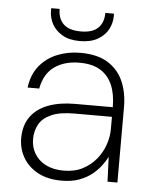

<svg xmlns="http://www.w3.org/2000/svg" viewBox="-51 -720 611 774"><g transform="rotate(5 255.0 -332.5)"><path d="M227 12Q169 12 129.5 -10Q90 -32 70 -67.5Q50 -103 50 -144Q50 -197 75.5 -232Q101 -267 147 -284Q193 -301 254 -301H407Q407 -354 391 -391Q375 -428 342.5 -448Q310 -468 258 -468Q197 -468 156.5 -439Q116 -410 105 -350H58Q65 -404 94 -439Q123 -474 166 -491Q209 -508 258 -508Q327 -508 369.5 -481.5Q412 -455 432 -409.5Q452 -364 452 -305V0H412L408 -100Q400 -84 385.5 -64.5Q371 -45 350 -28Q329 -11 299 0.5Q269 12 227 12ZM232 -29Q276 -29 308.5 -46Q341 -63 363 -90Q385 -117 396 -149Q407 -181 407 -212V-262H256Q196 -262 161.5 -246.5Q127 -231 112.5 -204.5Q98 -178 98 -145Q98 -113 113.5 -86.5Q129 -60 159 -44.5Q189 -29 232 -29ZM251 -555Q208 -555 180 -571.5Q152 -588 138.5 -613Q125 -638 125 -666V-677H159Q159 -638 181.5 -616Q204 -594 252 -594Q299 -594 321.5 -616Q344 -638 344 -677H379V-666Q379 -639 365.5 -613.5Q352 -588 323.5 -571.5Q295 -555 251 -555Z"/></g></svg>

Font: DM Sans 24pt ExtraLight
Style: Regular
Weight: 250
Designer: Colophon Foundry, Jonny Pinhorn
Foundry: Colophon Foundry
Version: Version 4.004;gftools[0.9.30]